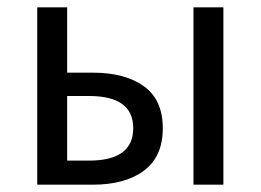

<svg xmlns="http://www.w3.org/2000/svg" viewBox="-20 -506 714 526"><path d="M82 0V-486H164V-307H233Q323 -307 374.5 -269.5Q426 -232 426 -155Q426 -77 374.5 -38.5Q323 0 233 0ZM164 -66H224Q345 -66 345 -155Q345 -243 224 -243H164ZM510 0V-486H592V0Z"/></svg>

Font: Toshiba Sans
Style: Regular
Weight: 400
Designer: Paul D. Hunt
Foundry: Toshiba Corporation
Version: Version 2.020;PS 2.0;hotconv 1.0.86;makeotf.lib2.5.63406